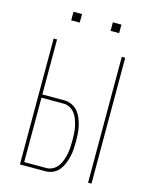

<svg xmlns="http://www.w3.org/2000/svg" viewBox="-132 -997 864 1083"><g transform="rotate(15 300.0 -455.0)"><path d="M489 0V-735H509V0ZM91 0V-735H111V-414H241Q263 -414 284 -404Q305 -394 319 -377Q333 -360 341.5 -339Q350 -318 355 -296Q360 -274 361.5 -251.5Q363 -229 363 -207Q363 -184 361.5 -162Q360 -140 355 -118Q350 -96 341.5 -75Q333 -54 319 -36.5Q305 -19 284 -9.5Q263 0 241 0ZM241 -19Q261 -19 278.5 -29Q296 -39 307.5 -55Q319 -71 325.5 -90Q332 -109 336 -128.5Q340 -148 341 -167.5Q342 -187 342 -207Q342 -227 341 -246.5Q340 -266 336 -285.5Q332 -305 325.5 -324Q319 -343 307.5 -359Q296 -375 278.5 -385Q261 -395 241 -395H111V-19ZM390 -860V-910H440V-860ZM160 -860V-910H210V-860Z"/></g></svg>

Font: Iosevka SS04 Thin Extended
Style: Regular
Weight: 100
Width: 7
Monospace: yes
Designer: Belleve Invis
Foundry: Belleve Invis
Version: Version 19.0.0; ttfautohint (v1.8.4)